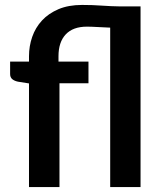

<svg xmlns="http://www.w3.org/2000/svg" viewBox="-20 -758 652 778"><path d="M97.5 0V-420L53 -427Q38.5 -430 29.8 -437.2Q21 -444.5 21 -458V-508.5H97.5V-530Q97.5 -571 110.5 -608.5Q123.5 -646 150 -674.8Q176.5 -703.5 217 -720.8Q257.5 -738 312.5 -738Q355 -738 392.8 -735.2Q430.5 -732.5 468 -732H549.5V0H426.5V-646Q400 -647 374.8 -648.5Q349.5 -650 332 -650Q276 -650 246.5 -618.8Q217 -587.5 217 -530V-508.5H338.5V-420.5H221V0Z"/></svg>

Font: LatoLatin
Style: Bold
Weight: 700
Designer: Lukasz Dziedzic with Adam Twardoch and Botio Nikoltchev
Foundry: tyPoland Lukasz Dziedzic
Version: Version 2.015; 2015-08-06; http://www.latofonts.com/